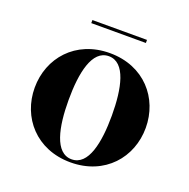

<svg xmlns="http://www.w3.org/2000/svg" viewBox="-108 -678 781 793"><g transform="rotate(20 282.0 -282.0)"><path d="M167 -573.5V-560H407V-573.5ZM38.5 -230C38.5 -100 131.5 10 282.5 10C433.5 10 526.5 -100 526.5 -230C526.5 -360 433.5 -470 282.5 -470C131.5 -470 38.5 -360 38.5 -230ZM187.5 -230C187.5 -349 209 -456.5 282.5 -456.5C356 -456.5 377.5 -349 377.5 -230C377.5 -111 356 -3.5 282.5 -3.5C209 -3.5 187.5 -111 187.5 -230Z"/></g></svg>

Font: Bodoni* 16pt
Style: Bold
Weight: 700
Version: Version 2.3